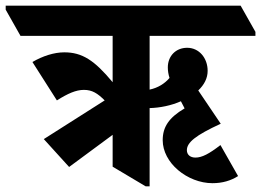

<svg xmlns="http://www.w3.org/2000/svg" viewBox="-84 -646 918 675"><path d="M159 -59 312 -172V-60L428 9H442V-266C479 -267 518 -275 552 -290L565 -265C509 -232 488 -199 488 -153C488 -114 509 -76 542 -48C575 -20 619 -2 663 -2C698 -2 728 -11 753 -27L691 -136C651 -105 626 -92 603 -92C585 -92 573 -102 573 -118C573 -145 603 -170 692 -211L613 -328C634 -348 646 -371 646 -397C646 -442 616 -478 574 -478C534 -478 506 -449 506 -409C506 -397 508 -384 512 -372C495 -352 471 -337 442 -331V-520H814V-534L762 -626H-64V-612L-12 -520H312V-357C248 -434 205 -462 142 -462C106 -462 66 -449 30 -428L116 -293C154 -317 183 -330 211 -330C240 -330 259 -318 284 -293L70 -157Z"/></svg>

Font: Noto Serif Devanagari Condensed ExtraBold
Style: Regular
Weight: 800
Width: 3
Designer: Universal Thirst, Indian Type Foundry and the Monotype Design Team
Foundry: Monotype Imaging Inc.
Version: Version 2.004